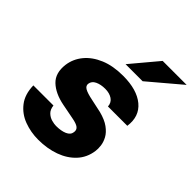

<svg xmlns="http://www.w3.org/2000/svg" viewBox="-204 -846 979 979"><g transform="rotate(45 286.0 -356.5)"><path d="M234.5 10Q181 10 132.8 -8Q84.5 -26 53.8 -65.5Q23 -105 21.5 -168.5H166.5Q169.5 -142 184.2 -128Q199 -114 217.5 -109Q236 -104 249.5 -104Q286 -104 310 -114.5Q334 -125 336.5 -146.5Q339.5 -164.5 326.5 -174.8Q313.5 -185 280 -191L200 -206.5Q131 -220 93 -256.2Q55 -292.5 63.5 -359Q70 -406.5 101.2 -444.5Q132.5 -482.5 185.5 -504.8Q238.5 -527 311 -527Q411 -527 464 -483Q517 -439 506 -361.5H366.5Q365 -388 344.5 -401.8Q324 -415.5 293.5 -415.5Q261.5 -415.5 239 -404.8Q216.5 -394 213.5 -372.5Q211 -356 228.2 -346Q245.5 -336 285.5 -328L357.5 -312.5Q402 -301 428.2 -281.8Q454.5 -262.5 466.8 -240Q479 -217.5 481.8 -195.2Q484.5 -173 482 -156Q474.5 -102.5 440.2 -65.5Q406 -28.5 352.5 -9.2Q299 10 234.5 10ZM277.5 -577.5 399.5 -723H572.5L400.5 -577.5Z"/></g></svg>

Font: Public Sans Thin ExtraBold
Style: Italic
Weight: 800
Italic angle: -8°
Version: Version 2.001